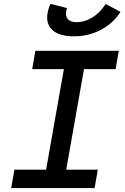

<svg xmlns="http://www.w3.org/2000/svg" viewBox="-20 -950 629 970"><path d="M36.6 0 52.7 -92.8H212.9L302.7 -600.6H142.6L158.7 -693.4H580.1L564 -600.6H404.3L314.5 -92.8H474.1L458 0ZM353.5 -766.6Q279.8 -766.6 244.9 -798.3Q210 -830.1 220.7 -886.2Q225.6 -912.1 235.4 -930.2L318.8 -909.2Q315.4 -901.4 314.5 -895Q309.6 -868.2 323.2 -853Q336.9 -837.9 366.2 -837.9Q406.2 -837.9 443.8 -860.1Q481.4 -882.3 508.3 -921.9L513.7 -929.7L588.9 -890.1L582.5 -880.9Q545.4 -827.1 485.1 -796.9Q424.8 -766.6 353.5 -766.6Z"/></svg>

Font: Cascadia Mono PL
Style: Italic
Weight: 400
Italic angle: -10°
Monospace: yes
Designer: Aaron Bell
Foundry: Saja Typeworks
Version: Version 2404.023; ttfautohint (v1.8.4)